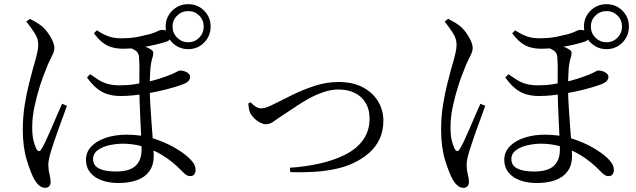

<svg xmlns="http://www.w3.org/2000/svg" viewBox="-20 -839 3040 918"><path d="M547 36Q502 36 467 23.5Q432 11 411.5 -14Q391 -39 391 -75Q391 -112 417 -139Q443 -166 487 -180.5Q531 -195 585 -195Q657 -195 714.5 -176.5Q772 -158 814 -133.5Q856 -109 878 -89Q895 -74 905 -59Q915 -44 915 -26Q915 -14 909 -5.5Q903 3 890 3Q878 3 868.5 -4Q859 -11 849 -22Q804 -68 757 -96.5Q710 -125 662.5 -138.5Q615 -152 568 -152Q537 -152 504 -145Q471 -138 448 -121.5Q425 -105 425 -78Q425 -48 453 -33.5Q481 -19 534 -19Q599 -19 628 -46Q657 -73 657 -124Q657 -148 655 -186.5Q653 -225 651 -268.5Q649 -312 647.5 -353Q646 -394 646 -424Q646 -449 646.5 -476Q647 -503 646.5 -526Q646 -549 645 -563Q644 -588 625.5 -599Q607 -610 592 -614L624 -628Q640 -625 654 -621.5Q668 -618 680 -613.5Q692 -609 702 -602Q711 -597 712.5 -589Q714 -581 710 -567Q701 -541 698.5 -502.5Q696 -464 696 -419Q696 -381 699 -333.5Q702 -286 705.5 -239Q709 -192 712 -153Q715 -114 715 -92Q715 -50 694.5 -21Q674 8 636 22Q598 36 547 36ZM196 59Q182 59 170 50Q158 41 146 22Q128 -9 108.5 -72Q89 -135 89 -218Q89 -280 98 -336.5Q107 -393 118.5 -438Q130 -483 137 -509Q142 -526 148 -547Q154 -568 158.5 -589Q163 -610 163 -626Q163 -655 144 -683.5Q125 -712 106 -736L123 -749Q136 -742 149.5 -734.5Q163 -727 176 -717Q192 -705 206.5 -685.5Q221 -666 230.5 -645.5Q240 -625 240 -609Q240 -597 234.5 -584Q229 -571 219 -552Q209 -533 197 -500Q186 -475 171.5 -430Q157 -385 145.5 -332.5Q134 -280 134 -231Q134 -191 140 -167.5Q146 -144 154 -127Q160 -117 166 -116.5Q172 -116 178 -126Q186 -138 199 -165.5Q212 -193 226.5 -227Q241 -261 254.5 -292.5Q268 -324 277 -343L300 -333Q293 -312 282 -283Q271 -254 260 -223Q249 -192 240 -165.5Q231 -139 226 -123Q219 -100 215 -82.5Q211 -65 211 -52Q211 -28 216.5 -7Q222 14 222 31Q222 44 215 51.5Q208 59 196 59ZM556 -380Q523 -380 495 -388.5Q467 -397 443 -416.5Q419 -436 396 -469L411 -484Q432 -470 451 -457.5Q470 -445 494.5 -438Q519 -431 553 -431Q591 -431 622.5 -436Q654 -441 674 -445Q712 -453 744 -463.5Q776 -474 798 -483Q819 -492 827.5 -497Q836 -502 840 -502Q845 -502 853.5 -500.5Q862 -499 870 -495Q878 -491 883.5 -485.5Q889 -480 889 -471Q889 -462 882 -453Q875 -444 857 -437Q821 -423 771 -410.5Q721 -398 676 -391Q644 -386 616 -383Q588 -380 556 -380ZM570 -606Q539 -606 514.5 -613Q490 -620 469.5 -636.5Q449 -653 429 -680L443 -694Q474 -674 499.5 -665Q525 -656 557 -656Q607 -656 640.5 -663Q674 -670 697 -676Q723 -684 734 -690Q745 -696 753 -696Q772 -696 785 -689Q798 -682 798 -667Q798 -658 793 -651.5Q788 -645 779 -641Q759 -634 723.5 -625.5Q688 -617 647.5 -611.5Q607 -606 570 -606ZM880 -604Q835 -604 803.5 -635.5Q772 -667 772 -712Q772 -757 803.5 -788Q835 -819 880 -819Q925 -819 956 -788Q987 -757 987 -712Q987 -667 956 -635.5Q925 -604 880 -604ZM880 -637Q911 -637 932.5 -659Q954 -681 954 -712Q954 -743 932.5 -764.5Q911 -786 880 -786Q849 -786 827 -764.5Q805 -743 805 -712Q805 -681 827 -659Q849 -637 880 -637Z M1366 -37Q1442 -42 1510 -57.5Q1578 -73 1631.5 -100Q1685 -127 1716 -170Q1747 -213 1747 -273Q1747 -314 1729.5 -345Q1712 -376 1678.5 -393.5Q1645 -411 1598 -411Q1563 -411 1526.5 -398.5Q1490 -386 1456.5 -367.5Q1423 -349 1395 -330Q1367 -311 1347 -298Q1307 -272 1288.5 -258.5Q1270 -245 1252 -245Q1239 -245 1223.5 -253Q1208 -261 1196 -273Q1184 -285 1177 -297Q1172 -308 1170 -320Q1168 -332 1167 -344L1178 -350Q1189 -338 1202 -329.5Q1215 -321 1228 -321Q1239 -321 1251 -324.5Q1263 -328 1289 -341Q1327 -360 1377.5 -385Q1428 -410 1484.5 -428.5Q1541 -447 1599 -447Q1668 -447 1716 -421Q1764 -395 1788.5 -353Q1813 -311 1813 -263Q1813 -213 1795 -174.5Q1777 -136 1745 -108Q1713 -80 1673 -61Q1637 -43 1588 -32Q1539 -21 1482.5 -17.5Q1426 -14 1368 -16Z M2547 36Q2502 36 2467 23.5Q2432 11 2411.5 -14Q2391 -39 2391 -75Q2391 -112 2417 -139Q2443 -166 2487 -180.5Q2531 -195 2585 -195Q2657 -195 2714.5 -176.5Q2772 -158 2814 -133.5Q2856 -109 2878 -89Q2895 -74 2905 -59Q2915 -44 2915 -26Q2915 -14 2909 -5.5Q2903 3 2890 3Q2878 3 2868.5 -4Q2859 -11 2849 -22Q2804 -68 2757 -96.5Q2710 -125 2662.5 -138.5Q2615 -152 2568 -152Q2537 -152 2504 -145Q2471 -138 2448 -121.5Q2425 -105 2425 -78Q2425 -48 2453 -33.5Q2481 -19 2534 -19Q2599 -19 2628 -46Q2657 -73 2657 -124Q2657 -148 2655 -186.5Q2653 -225 2651 -268.5Q2649 -312 2647.5 -353Q2646 -394 2646 -424Q2646 -449 2646.5 -476Q2647 -503 2646.5 -526Q2646 -549 2645 -563Q2644 -588 2625.5 -599Q2607 -610 2592 -614L2624 -628Q2640 -625 2654 -621.5Q2668 -618 2680 -613.5Q2692 -609 2702 -602Q2711 -597 2712.5 -589Q2714 -581 2710 -567Q2701 -541 2698.5 -502.5Q2696 -464 2696 -419Q2696 -381 2699 -333.5Q2702 -286 2705.5 -239Q2709 -192 2712 -153Q2715 -114 2715 -92Q2715 -50 2694.5 -21Q2674 8 2636 22Q2598 36 2547 36ZM2196 59Q2182 59 2170 50Q2158 41 2146 22Q2128 -9 2108.5 -72Q2089 -135 2089 -218Q2089 -280 2098 -336.5Q2107 -393 2118.5 -438Q2130 -483 2137 -509Q2142 -526 2148 -547Q2154 -568 2158.5 -589Q2163 -610 2163 -626Q2163 -655 2144 -683.5Q2125 -712 2106 -736L2123 -749Q2136 -742 2149.5 -734.5Q2163 -727 2176 -717Q2192 -705 2206.5 -685.5Q2221 -666 2230.5 -645.5Q2240 -625 2240 -609Q2240 -597 2234.5 -584Q2229 -571 2219 -552Q2209 -533 2197 -500Q2186 -475 2171.5 -430Q2157 -385 2145.5 -332.5Q2134 -280 2134 -231Q2134 -191 2140 -167.5Q2146 -144 2154 -127Q2160 -117 2166 -116.5Q2172 -116 2178 -126Q2186 -138 2199 -165.5Q2212 -193 2226.5 -227Q2241 -261 2254.5 -292.5Q2268 -324 2277 -343L2300 -333Q2293 -312 2282 -283Q2271 -254 2260 -223Q2249 -192 2240 -165.5Q2231 -139 2226 -123Q2219 -100 2215 -82.5Q2211 -65 2211 -52Q2211 -28 2216.5 -7Q2222 14 2222 31Q2222 44 2215 51.5Q2208 59 2196 59ZM2556 -380Q2523 -380 2495 -388.5Q2467 -397 2443 -416.5Q2419 -436 2396 -469L2411 -484Q2432 -470 2451 -457.5Q2470 -445 2494.5 -438Q2519 -431 2553 -431Q2591 -431 2622.5 -436Q2654 -441 2674 -445Q2712 -453 2744 -463.5Q2776 -474 2798 -483Q2819 -492 2827.5 -497Q2836 -502 2840 -502Q2845 -502 2853.5 -500.5Q2862 -499 2870 -495Q2878 -491 2883.5 -485.5Q2889 -480 2889 -471Q2889 -462 2882 -453Q2875 -444 2857 -437Q2821 -423 2771 -410.5Q2721 -398 2676 -391Q2644 -386 2616 -383Q2588 -380 2556 -380ZM2570 -606Q2539 -606 2514.5 -613Q2490 -620 2469.5 -636.5Q2449 -653 2429 -680L2443 -694Q2474 -674 2499.5 -665Q2525 -656 2557 -656Q2607 -656 2640.5 -663Q2674 -670 2697 -676Q2723 -684 2734 -690Q2745 -696 2753 -696Q2772 -696 2785 -689Q2798 -682 2798 -667Q2798 -658 2793 -651.5Q2788 -645 2779 -641Q2759 -634 2723.5 -625.5Q2688 -617 2647.5 -611.5Q2607 -606 2570 -606ZM2880 -604Q2835 -604 2803.5 -635.5Q2772 -667 2772 -712Q2772 -757 2803.5 -788Q2835 -819 2880 -819Q2925 -819 2956 -788Q2987 -757 2987 -712Q2987 -667 2956 -635.5Q2925 -604 2880 -604ZM2880 -637Q2911 -637 2932.5 -659Q2954 -681 2954 -712Q2954 -743 2932.5 -764.5Q2911 -786 2880 -786Q2849 -786 2827 -764.5Q2805 -743 2805 -712Q2805 -681 2827 -659Q2849 -637 2880 -637Z"/></svg>

Font: Noto Serif JP
Style: Regular
Weight: 400
Designer: Ryoko NISHIZUKA  (kana & ideographs); Frank Grießhammer (Latin, Greek & Cyrillic); Wenlong ZHANG  (bopomofo); Sandoll Co
Foundry: Adobe
Version: Version 2.003-H1;hotconv 1.1.1;makeotfexe 2.6.0